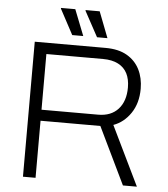

<svg xmlns="http://www.w3.org/2000/svg" viewBox="-58 -920 852 972"><g transform="rotate(5 368.0 -434.0)"><path d="M95 0V-686H455Q521 -686 564 -661Q607 -636 628.5 -593Q650 -550 650 -495Q650 -422 615.5 -371Q581 -320 528 -301L674 0H603L463 -290H159V0ZM159 -346H447Q512 -346 548.5 -386Q585 -426 585 -496Q585 -538 570 -567.5Q555 -597 524 -613Q493 -629 447 -629H159ZM407 -736 337 -865 338 -868H409L460 -736ZM281 -736 212 -865 213 -868H285L337 -736Z"/></g></svg>

Font: Archivo SemiBold ExtraLight
Style: Regular
Weight: 250
Version: Version 2.001